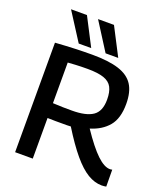

<svg xmlns="http://www.w3.org/2000/svg" viewBox="-165 -1034 994 1155"><g transform="rotate(20 332.0 -456.5)"><path d="M623 10Q578 10 533 -17Q488 -44 438 -103.5Q388 -163 328 -260Q319 -259 303.5 -259Q288 -259 280 -259Q257 -259 230 -259Q203 -259 179 -260V0H66V-701Q139 -706 195 -708Q251 -710 302 -710Q407 -710 471.5 -689.5Q536 -669 565.5 -623.5Q595 -578 595 -501Q595 -408 553.5 -358.5Q512 -309 439 -287Q505 -189 552.5 -144Q600 -99 636 -99Q638 -99 643 -99.5Q648 -100 651 -101L652 7Q647 8 639.5 9Q632 10 623 10ZM301 -352Q391 -352 434.5 -381.5Q478 -411 478 -486Q478 -535 462.5 -564.5Q447 -594 409 -607Q371 -620 305 -620Q280 -620 262.5 -619.5Q245 -619 226 -618Q207 -617 179 -615V-355Q214 -353 242.5 -352.5Q271 -352 301 -352ZM374 -745 261 -923H363L455 -745ZM202 -745 88 -923H190L282 -745Z"/></g></svg>

Font: Georama Medium
Style: Regular
Weight: 500
Designer: Jean-Baptiste Levee
Foundry: Production Type
Version: Version 1.000